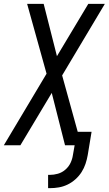

<svg xmlns="http://www.w3.org/2000/svg" viewBox="-28 -755 565 998"><path d="M222 223V154H231Q252 154 273 148Q294 142 311.5 127Q329 112 338.5 92Q348 72 351 51L360 0H310L241 -272L78 0H-8L214 -372L113 -735H199L268 -463L431 -735H517L295 -363L376 -70H448L428 51Q424 74 416.5 96.5Q409 119 396 139.5Q383 160 364 177Q345 194 323 204.5Q301 215 278 219Q255 223 232 223Z"/></svg>

Font: Iosevka Algr
Style: Italic
Weight: 400
Italic angle: -9°
Monospace: yes
Designer: Belleve Invis
Foundry: Belleve Invis
Version: Version 26.0.2; ttfautohint (v1.8.3)